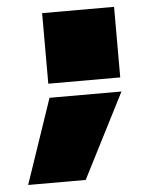

<svg xmlns="http://www.w3.org/2000/svg" viewBox="-46 -526 491 662"><g transform="rotate(-5 199.0 -195.0)"><path d="M373.5 -488.3V-244.1H124.5V-488.3ZM373.5 -195.3 224.1 97.7H24.9L124.5 -195.3Z"/></g></svg>

Font: Wilelessous
Style: Regular
Weight: 400
Designer: Kristopher Martin
Foundry: Kristopher Martin
Version: Version 1.0; ttfautohint (v1.8.4.7-5d5b)